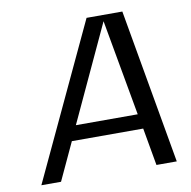

<svg xmlns="http://www.w3.org/2000/svg" viewBox="-79 -778 850 856"><g transform="rotate(-10 346.5 -350.0)"><path d="M129 0H40L368 -700H530L653 0H561L531 -170H208ZM518 -237 440 -672 238 -237Z"/></g></svg>

Font: Fivo Sans Modern
Style: Italic
Weight: 400
Designer: Alexander Slobzheninov
Foundry: Alexander Slobzheninov
Version: 1.0